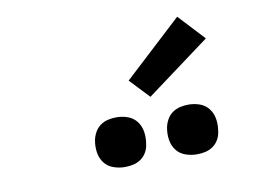

<svg xmlns="http://www.w3.org/2000/svg" viewBox="-52 -1063 703 525"><g transform="rotate(-10 300.0 -801.0)"><path d="M456 -611Q440 -611 424.5 -616.5Q409 -622 399.5 -634.5Q390 -647 387.5 -663.5Q385 -680 388 -697Q390 -708 396 -719Q402 -730 412 -737Q422 -744 433.5 -746.5Q445 -749 456 -749Q473 -749 488 -743.5Q503 -738 512.5 -725.5Q522 -713 524.5 -696.5Q527 -680 524 -663Q523 -652 517 -641Q511 -630 501 -623Q491 -616 479.5 -613.5Q468 -611 456 -611ZM256 -611Q240 -611 224.5 -616.5Q209 -622 199.5 -634.5Q190 -647 187.5 -663.5Q185 -680 188 -697Q190 -708 196 -719Q202 -730 212 -737Q222 -744 233.5 -746.5Q245 -749 256 -749Q273 -749 288 -743.5Q303 -738 312.5 -725.5Q322 -713 324.5 -696.5Q327 -680 324 -663Q323 -652 317 -641Q311 -630 301 -623Q291 -616 279.5 -613.5Q268 -611 256 -611ZM358 -788 307 -842 468 -991 535 -919Z"/></g></svg>

Font: Iosevka Curly MdExObl
Style: Regular
Weight: 500
Width: 7
Italic angle: -9°
Monospace: yes
Designer: Belleve Invis
Foundry: Belleve Invis
Version: Version 11.1.0; ttfautohint (v1.8.3)